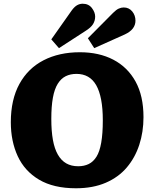

<svg xmlns="http://www.w3.org/2000/svg" viewBox="-20 -995 827 1029"><path d="M387 14Q267 14 189.5 -32Q112 -78 75 -158Q38 -238 38 -340Q38 -461 84 -545Q130 -629 213.5 -672Q297 -715 408 -715Q511 -715 587.5 -675Q664 -635 706.5 -558Q749 -481 749 -367Q749 -288 726.5 -219Q704 -150 659.5 -97.5Q615 -45 546.5 -15.5Q478 14 387 14ZM399 -104Q431 -104 455.5 -116Q480 -128 497 -155Q514 -182 522.5 -230.5Q531 -279 531 -350Q531 -414 522 -461Q513 -508 495.5 -538.5Q478 -569 451.5 -584Q425 -599 390 -599Q357 -599 332 -586.5Q307 -574 289.5 -546Q272 -518 263.5 -471.5Q255 -425 255 -358Q255 -293 263.5 -245.5Q272 -198 290 -166.5Q308 -135 335 -119.5Q362 -104 399 -104ZM296 -737 255 -784 365 -940Q380 -960 394 -967.5Q408 -975 423 -975Q455 -975 472.5 -952Q490 -929 490 -906Q490 -884 478.5 -865.5Q467 -847 438 -829ZM485 -737 451 -790 586 -926Q603 -943 616.5 -949Q630 -955 643 -955Q671 -955 688.5 -934Q706 -913 706 -884Q706 -861 692 -842.5Q678 -824 648 -810Z"/></svg>

Font: Literata ExtraBold
Style: Regular
Weight: 800
Designer: Latin by Veronika Burian and Jose Scaglione. Greek by Irene Vlachou. Cyrillic by Vera Evstafieva.
Foundry: TypeTogether
Version: Version 3.103;gftools[0.9.29]